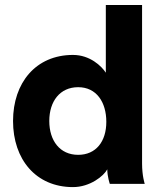

<svg xmlns="http://www.w3.org/2000/svg" viewBox="-20 -743 640 776"><path d="M554.2 -82V-722.7H407.7V-449.2C390.6 -475.6 343.8 -521 274.9 -521C125 -521 32.7 -408.7 32.7 -253.9C32.7 -99.1 125 13.2 274.9 13.2C343.8 13.2 399.4 -31.7 413.6 -58.6C413.6 -29.3 423.8 0 423.8 0H564.9C564.9 0 554.2 -32.2 554.2 -82ZM409.7 -250.5C409.7 -170.9 367.7 -117.2 295.9 -117.2C222.2 -117.2 179.2 -174.3 179.2 -253.9C179.2 -333.5 222.2 -390.6 295.9 -390.6C369.6 -390.6 409.7 -330.6 409.7 -250.5Z"/></svg>

Font: Giphurs ExtraBold
Style: Regular
Weight: 800
Version: Version 1.000